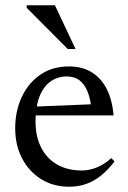

<svg xmlns="http://www.w3.org/2000/svg" viewBox="-20 -697 486 727"><path d="M241.5 -445.5Q290.5 -445.5 326.2 -424Q362 -402.5 383.5 -361.2Q405 -320 410 -260H101L102 -293L361 -303.5L326.5 -283Q323 -321 312 -349Q301 -377 281.8 -392.2Q262.5 -407.5 233 -407.5Q197.5 -407.5 170.8 -388Q144 -368.5 129.2 -330.5Q114.5 -292.5 114.5 -238Q114.5 -179.5 136.2 -137.5Q158 -95.5 197.2 -73.5Q236.5 -51.5 289 -51.5Q309 -51.5 328.2 -56.8Q347.5 -62 366 -72.5Q384.5 -83 401.5 -98.5L413.5 -85.5Q388 -52.5 361.2 -31.2Q334.5 -10 305 0Q275.5 10 241.5 10Q182.5 10 136.5 -18.2Q90.5 -46.5 64 -96.5Q37.5 -146.5 37.5 -211.5Q37.5 -275.5 62 -328.8Q86.5 -382 132.2 -413.8Q178 -445.5 241.5 -445.5ZM266 -511.5H236.5L81 -667.5V-677H188Z"/></svg>

Font: Newsreader 24pt
Style: Regular
Weight: 400
Designer: Hugues Gentile
Foundry: Production Type
Version: Version 1.003